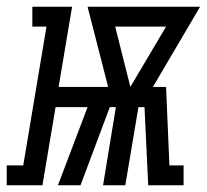

<svg xmlns="http://www.w3.org/2000/svg" viewBox="-83 -550 614 570"><path d="M-63 0V-59H-14L55 -471H13V-530H131L91 -292H238L177 -530H511L371 -292H410L420 -58L421 -59H462V0H357L346 -232H328L289 0H223L261 -232H243L156 0H89L177 -232H82L43 0ZM304 -292 410 -471H259Z"/></svg>

Font: Iosevka Curly Slab Oblique
Style: Regular
Weight: 400
Italic angle: -9°
Monospace: yes
Designer: Belleve Invis
Foundry: Belleve Invis
Version: Version 11.1.0; ttfautohint (v1.8.3)